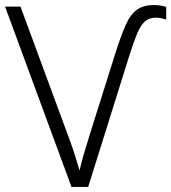

<svg xmlns="http://www.w3.org/2000/svg" viewBox="-20 -740 678 760"><path d="M596 -670Q571 -670 554 -655.5Q537 -641 523 -607.5Q509 -574 491 -517L329 0H263L0 -714H61L247 -210Q261 -173 269 -148.5Q277 -124 283 -105Q289 -86 295 -65Q302 -96 311 -127.5Q320 -159 338 -216L435 -524Q458 -597 477 -640Q496 -683 522 -701.5Q548 -720 590 -720Q603 -720 615 -718Q627 -716 638 -713V-663Q627 -666 617 -668Q607 -670 596 -670Z"/></svg>

Font: Noto Sans Light
Style: Regular
Weight: 300
Designer: Monotype Design Team
Foundry: Monotype Imaging Inc.
Version: Version 2.007